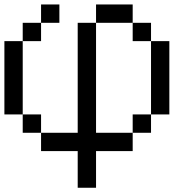

<svg xmlns="http://www.w3.org/2000/svg" viewBox="-20 -687 873 873"><path d="M0 -166.7V-500H83.3V-166.7ZM750 -166.7H666.7V-500H750ZM166.7 -166.7V-83.3H83.3V-166.7ZM166.7 -83.3H333.3V-583.3H416.7V-83.3H583.3V0H416.7V166.7H333.3V0H166.7ZM166.7 -583.3V-500H83.3V-583.3ZM166.7 -666.7H250V-583.3H166.7ZM666.7 -166.7V-83.3H583.3V-166.7ZM666.7 -583.3V-500H583.3V-583.3ZM416.7 -583.3V-666.7H583.3V-583.3Z"/></svg>

Font: Galmuri11 Regular
Style: Regular
Weight: 400
Designer: Minseo Lee (Quiple)
Version: Version 2.356;hotconv 1.1.0;makeotfexe 2.6.0 DEVELOPMENT